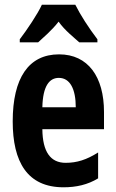

<svg xmlns="http://www.w3.org/2000/svg" viewBox="-20 -786 491 816"><path d="M300 -766H158C141 -728 94 -658 64 -619V-606H142C161 -624 200 -656 229 -694C256 -656 294 -627 317 -606H394V-619C356 -669 322 -722 300 -766ZM231 -555C102 -555 34 -455 34 -270C34 -98 96 10 250 10C304 10 353 -1 397 -28V-138C348 -107 307 -94 259 -94C195 -94 161 -140 160 -237H422V-310C422 -460 354 -555 231 -555ZM230 -455C278 -455 302 -407 302 -330H160C162 -421 190 -455 230 -455Z"/></svg>

Font: Noto Sans Kannada ExtraCondensed
Style: Bold
Weight: 700
Width: 2
Designer: Jelle Bosma - Monotype Design Team
Foundry: Monotype Imaging Inc.
Version: Version 2.005